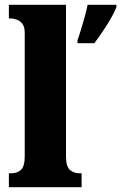

<svg xmlns="http://www.w3.org/2000/svg" viewBox="-20 -780 505 800"><path d="M17 0V-58H28Q52 -58 67.5 -72.5Q83 -87 83 -128V-644Q83 -670 72 -682.5Q61 -695 47.5 -699Q34 -703 28 -703H17V-760H255V-128Q255 -87 271 -72.5Q287 -58 311 -58H320V0ZM303 -613Q310 -632 318 -658.5Q326 -685 333.5 -712Q341 -739 345 -760H465V-750Q457 -729 441.5 -702.5Q426 -676 408 -649Q390 -622 373 -600H303Z"/></svg>

Font: Noto Serif Lao Condensed Black
Style: Regular
Weight: 900
Width: 3
Designer: Monotype Design Team
Foundry: Monotype Imaging Inc.
Version: Version 2.003; ttfautohint (v1.8.4.7-5d5b)